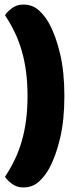

<svg xmlns="http://www.w3.org/2000/svg" viewBox="-20 -688 345 844"><path d="M263 -266Q263 -161 244.5 -82Q226 -3 197 51Q178 86 150.5 111Q123 136 82 136Q55 136 34 121Q13 106 2 89Q26 53 44.5 14.5Q63 -24 75.5 -67Q88 -110 94.5 -159Q101 -208 101 -266Q101 -324 94.5 -373Q88 -422 75.5 -465Q63 -508 44.5 -546.5Q26 -585 2 -621Q13 -638 34 -653Q55 -668 82 -668Q123 -668 150.5 -643Q178 -618 197 -583Q226 -529 244.5 -450Q263 -371 263 -266Z"/></svg>

Font: BALOOCHETTANREGULAR
Style: Book
Weight: 400
Designer: Maithili Shingre and Ek Type
Foundry: Ek Type
Version: Version 1.100;PS 1.000;hotconv 1.0.88;makeotf.lib2.5.647800;